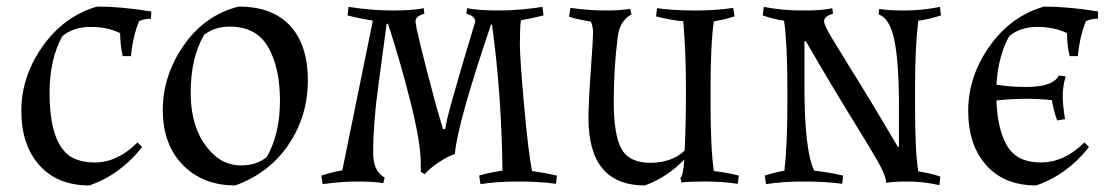

<svg xmlns="http://www.w3.org/2000/svg" viewBox="-20 -553 3373 585"><path d="M269 -58Q338 -58 399 -119L413 -105Q346 -20 252 12Q155 12 100 -49.5Q45 -111 45 -215.5Q45 -320 110 -412Q175 -504 276 -533Q349 -533 441 -518L440 -496Q421 -496 404 -489Q385 -444 379 -382H354Q346 -416 346 -452Q308 -471 256 -471Q204 -471 170 -443Q131 -372 131 -271Q131 -114 198 -74Q227 -58 269 -58Z M707 -533Q810 -533 864 -474.5Q918 -416 918 -308Q918 -200 859.5 -113Q801 -26 697 12Q598 12 537 -50.5Q476 -113 476 -218Q476 -323 540 -415Q604 -507 707 -533ZM680 -472Q635 -472 602 -447Q561 -377 561 -271Q561 -149 629 -84Q665 -49 714 -49Q763 -49 793 -75Q833 -145 833 -246Q833 -347 797 -409.5Q761 -472 680 -472Z M1262 -56Q1262 -118 1231 -241.5Q1200 -365 1162 -481L1158 -480L1133 -294Q1117 -179 1117 -87Q1117 -31 1152 -12L1148 5Q1118 0 1069.5 0Q1021 0 963 8L959 -18Q993 -29 1023 -34L1116 -490Q1064 -499 1039 -506L1042 -532Q1114 -521 1175.5 -521Q1237 -521 1271 -528L1273 -511Q1246 -504 1246 -488Q1246 -466 1308 -234L1330 -159L1337 -161Q1337 -187 1428 -487Q1428 -504 1401 -511L1403 -528Q1437 -521 1499.5 -521Q1562 -521 1633 -532L1636 -506Q1609 -499 1567 -491Q1564 -467 1564 -420.5Q1564 -374 1577 -230Q1590 -86 1601 -32Q1638 -27 1677 -18L1674 7Q1622 0 1558.5 0Q1495 0 1444 8L1440 -18Q1473 -28 1511 -33Q1508 -269 1479 -478H1476Q1373 -174 1366 -84Q1345 -77 1317 -58.5Q1289 -40 1274 -22L1262 -30Z M2145 -284V-237Q2145 -100 2155 -32Q2201 -26 2231 -18L2228 7Q2179 0 2127.5 0Q2076 0 2057 3L2053 -10Q2062 -20 2065 -67Q2013 -13 1945 12Q1773 12 1773 -193Q1773 -238 1780 -337Q1787 -436 1787 -453Q1787 -470 1781 -486V-487Q1739 -494 1714 -502L1718 -529Q1776 -521 1823 -521Q1870 -521 1900 -526L1904 -509Q1868 -490 1862 -440Q1850 -344 1850 -243Q1850 -142 1873.5 -99.5Q1897 -57 1961.5 -57Q2026 -57 2066 -94Q2070 -174 2070 -283Q2070 -392 2062 -488Q2017 -493 1979 -503L1982 -528Q2034 -521 2098.5 -521Q2163 -521 2214 -529L2218 -503Q2190 -494 2155 -488Q2145 -421 2145 -284Z M2546 7Q2494 0 2429.5 0Q2365 0 2314 8L2310 -18Q2342 -28 2370 -33Q2379 -111 2379 -237V-284Q2379 -418 2369 -490Q2342 -493 2304 -506L2307 -532Q2364 -521 2426.5 -521Q2489 -521 2516 -528L2518 -511Q2491 -504 2491 -488Q2491 -476 2514.5 -437.5Q2538 -399 2560 -363Q2626 -258 2716 -105L2719 -107V-229Q2719 -363 2705 -430.5Q2691 -498 2657 -509L2659 -526Q2685 -521 2737 -521Q2789 -521 2844 -532L2847 -506Q2806 -493 2778 -490Q2768 -410 2768 -284V-237Q2768 -85 2778 -31Q2820 -24 2845 -15L2842 11Q2792 0 2748 0Q2704 0 2680 4Q2680 -18 2649.5 -70Q2619 -122 2594 -162Q2513 -293 2435 -428L2431 -426V-292Q2431 -93 2461 -33Q2506 -28 2549 -18Z M3284 -119 3298 -105Q3231 -20 3137 12Q3040 12 2985 -49.5Q2930 -111 2930 -215.5Q2930 -320 2995 -412Q3060 -504 3161 -533Q3234 -533 3326 -518L3325 -496Q3306 -496 3289 -489Q3270 -444 3264 -382H3239Q3231 -416 3231 -452Q3193 -471 3141 -471Q3089 -471 3055 -443Q3021 -381 3016 -295Q3058 -288 3106 -288Q3189 -288 3206 -323L3227 -320Q3218 -290 3218 -261Q3218 -232 3225 -190L3201 -186Q3190 -216 3185 -248Q3145 -252 3105.5 -252Q3066 -252 3016 -247Q3019 -158 3049 -108Q3079 -58 3151 -58Q3223 -58 3284 -119Z"/></svg>

Font: Almendra SC
Style: Regular
Weight: 400
Designer: Ana Sanfelippo
Foundry: Ana Sanfelippo
Version: Version 1.002